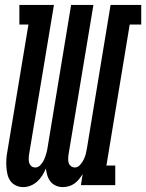

<svg xmlns="http://www.w3.org/2000/svg" viewBox="-20 -755 596 783"><path d="M75 8Q59 8 45 1.5Q31 -5 22.5 -17Q14 -29 10.5 -44Q7 -59 6 -74.5Q5 -90 6 -106Q7 -122 10 -137L96 -655H59V-735H200L98 -122Q97 -114 97 -105.5Q97 -97 99.5 -89.5Q102 -82 108.5 -77Q115 -72 124 -72Q136 -72 145.5 -82.5Q155 -93 160 -104.5Q165 -116 168.5 -128Q172 -140 174 -153L270 -735H361L259 -122Q258 -114 258 -105.5Q258 -97 260.5 -89.5Q263 -82 270 -77Q277 -72 285 -72Q297 -72 306.5 -82.5Q316 -93 321.5 -104.5Q327 -116 330 -128Q333 -140 335 -153L431 -735H556V-655H509L414 -80H450V0H310L317 -45Q310 -34 302 -24Q294 -14 283.5 -6.5Q273 1 260.5 4.5Q248 8 236 8Q236 8 236 8Q236 8 236 8Q221 8 207.5 2Q194 -4 185.5 -15Q177 -26 173 -39.5Q169 -53 167 -68Q161 -53 152.5 -39.5Q144 -26 132 -15Q120 -4 105 2Q90 8 75 8Q75 8 75 8Q75 8 75 8Z"/></svg>

Font: Iosevka Curly Slab MdObl
Style: Regular
Weight: 500
Italic angle: -9°
Monospace: yes
Designer: Belleve Invis
Foundry: Belleve Invis
Version: Version 11.0.0; ttfautohint (v1.8.3)